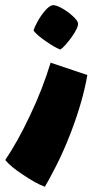

<svg xmlns="http://www.w3.org/2000/svg" viewBox="-65 -456 378 732"><path d="M63 -339Q66 -352 78.5 -374.5Q91 -397 107 -415.5Q123 -434 135 -436Q146 -438 168.5 -426Q191 -414 210.5 -396.5Q230 -379 232 -369Q236 -354 209.5 -316.5Q183 -279 165 -267Q144 -275 110 -298.5Q76 -322 63 -339ZM24 211Q-24 180 -45 154Q3 83 49 -15Q97 -115 128 -217L268 -170Q251 -71 206 47Q178 120 148.5 177.5Q119 235 106 256Q71 243 24 211Z"/></svg>

Font: Lalezar
Style: Regular
Weight: 400
Designer: Borna Izadpanah
Foundry: Borna Izadpanah
Version: Version 1.004